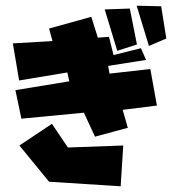

<svg xmlns="http://www.w3.org/2000/svg" viewBox="-20 -653 628 673"><path d="M459 -633 502 -492 563 -518 545 -631ZM347 -620 391 -475 460 -497 435 -623ZM492 -443 359 -422 364 -395 507 -411 530 -283 410 -268 428 -205 313 -174 274 -258 55 -237 34 -337 223 -368 216 -399 47 -371 25 -501 164 -509 152 -553 300 -594 323 -521 362 -524 378 -460 474 -484ZM48 -143 162 -219 218 -136 412 -143 403 0 152 -16Z"/></svg>

Font: Super Mario
Style: Regular
Weight: 400
Version: Version 1.0